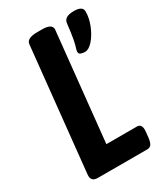

<svg xmlns="http://www.w3.org/2000/svg" viewBox="-176 -781 749 861"><g transform="rotate(-30 198.0 -351.0)"><path d="M72 0Q52 0 44 -9Q36 -18 38 -37L104 -673Q107 -702 161 -702H186Q239 -702 237 -672L179 -112H337Q365 -112 360 -70L357 -42Q354 -19 347 -9.5Q340 0 325 0ZM303 -518Q292 -518 282.5 -521.5Q273 -525 273 -535Q273 -544 277 -555Q281 -566 286 -592Q291 -618 297 -670Q300 -702 351 -702Q396 -702 396 -674Q396 -640 381.5 -604Q367 -568 345.5 -543Q324 -518 303 -518Z"/></g></svg>

Font: Asap Condensed Condensed SemiBold
Style: Italic
Weight: 600
Width: 3
Italic angle: -6°
Designer: Pablo Cosgaya
Foundry: Omnibus-Type
Version: Version 3.001; ttfautohint (v1.8.4.7-5d5b)